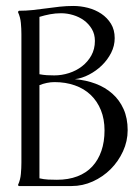

<svg xmlns="http://www.w3.org/2000/svg" viewBox="-20 -624 466 644"><path d="M43.9 -587.9Q66.9 -587.9 89.6 -590.3Q112.3 -592.8 135 -595.9Q157.7 -599.1 180.4 -601.6Q203.1 -604 226.1 -604Q250.5 -604 275.1 -597.7Q299.8 -591.3 319.8 -577.9Q339.8 -564.5 352.3 -544.2Q364.7 -523.9 364.7 -496.1Q364.7 -470.2 352.8 -446.8Q340.8 -423.3 321.8 -404.8Q302.7 -386.2 278.8 -373.8Q254.9 -361.3 231 -358.4Q268.1 -355.5 300.5 -343.3Q333 -331.1 356.9 -309.8Q380.9 -288.6 394.5 -258.1Q408.2 -227.5 408.2 -187.5Q408.2 -150.4 392.6 -116.5Q377 -82.5 351.1 -56.6Q325.2 -30.8 291.3 -15.4Q257.3 0 220.2 0H43.9L41.5 -1L40.5 -3.9Q48.3 -21 50 -40.5Q51.8 -60.1 51.8 -78.6V-509.3Q51.8 -527.8 50 -546.9Q48.3 -565.9 40.5 -583L41.5 -586.4ZM112.3 -25.9Q126.5 -22.5 141.4 -21.7Q156.2 -21 170.9 -21Q209.5 -21 239.5 -32.5Q269.5 -43.9 289.6 -65.7Q309.6 -87.4 320.1 -117.9Q330.6 -148.4 330.6 -186.5Q330.6 -224.6 318.4 -254.6Q306.2 -284.7 284.2 -305.7Q262.2 -326.7 231.2 -337.6Q200.2 -348.6 163.1 -348.6Q149.9 -348.6 137.2 -345.9Q124.5 -343.3 112.3 -338.4ZM112.3 -375Q125 -372.6 137.2 -371.8Q149.4 -371.1 162.1 -371.1Q187 -371.1 211.4 -378.9Q235.8 -386.7 255.1 -401.6Q274.4 -416.5 286.4 -438Q298.3 -459.5 298.3 -486.8Q298.3 -509.3 288.1 -526.6Q277.8 -543.9 261.7 -555.7Q245.6 -567.4 225.3 -573.5Q205.1 -579.6 184.6 -579.6Q166 -579.6 147.9 -576.2Q129.9 -572.8 112.3 -567.4Z"/></svg>

Font: CAT Linz
Style: Regular
Weight: 400
Designer: Peter Wiegel
Foundry: Peter Wiegel
Version: Version 1.08